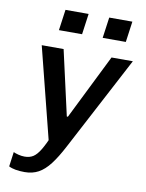

<svg xmlns="http://www.w3.org/2000/svg" viewBox="-98 -791 795 1046"><g transform="rotate(10 300.0 -268.5)"><path d="M112 186Q84 186 61.5 182Q39 178 24 170L35 89Q45 94 62.5 98.5Q80 103 97 103Q125 103 144.5 90.5Q164 78 183 46.5Q202 15 226 -41L223 40L84 -511H205L286 -152H292L470 -511H588L314 9Q281 72 251 111Q221 150 188 168Q155 186 112 186ZM162 -608 178 -723H306L290 -608ZM404 -608 420 -723H548L532 -608Z"/></g></svg>

Font: Chivo Mono Medium
Style: Italic
Weight: 500
Italic angle: -8.05°
Monospace: yes
Designer: Hector Gatti
Foundry: Omnibus-Type
Version: Version 1.008